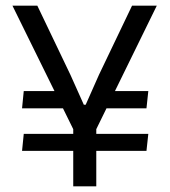

<svg xmlns="http://www.w3.org/2000/svg" viewBox="-20 -659 601 679"><path d="M498 -276H322L337.5 -337H504.5ZM58 -125.5 64 -185.5H504.5L498 -125.5ZM64 -337H221L237.5 -276H58ZM315.5 -192H244L24 -639H112L229 -394.5L276.5 -288.5H283L330 -394.5L447 -639H534.5ZM320.5 0H239V-269.5H320.5Z"/></svg>

Font: Anek Malayalam Medium
Style: Regular
Weight: 400
Version: Version 1.003